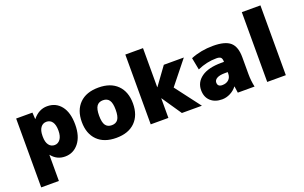

<svg xmlns="http://www.w3.org/2000/svg" viewBox="-105 -1235 3066 1939"><g transform="rotate(-20 1427.5 -265.0)"><path d="M238 -520 242 -450H244Q309 -530 398 -530Q492 -530 547.5 -459.5Q603 -389 603 -260Q603 -134 545.5 -62Q488 10 398 10Q310 10 255 -60H253V220H63V-520ZM423 -260Q423 -322 400.5 -353.5Q378 -385 338 -385Q299 -385 276 -353.5Q253 -322 253 -265V-255Q253 -197 276 -166Q299 -135 338 -135Q375 -135 399 -167.5Q423 -200 423 -260Z M746 -458Q818 -530 949 -530Q1080 -530 1152 -458Q1224 -386 1224 -260Q1224 -134 1152 -62Q1080 10 949 10Q818 10 746 -62Q674 -134 674 -260Q674 -386 746 -458ZM882 -157Q904 -126 949 -126Q994 -126 1016 -157Q1038 -188 1038 -260Q1038 -332 1016 -363Q994 -394 949 -394Q904 -394 882 -363Q860 -332 860 -260Q860 -188 882 -157Z M1512 -210H1510V0H1320V-750H1510V-330H1512L1650 -520H1865L1665 -270L1870 0H1655Z M2201 -340H2231Q2231 -374 2218 -387Q2205 -400 2171 -400Q2066 -400 1966 -355L1941 -485Q2051 -530 2181 -530Q2311 -530 2366 -481.5Q2421 -433 2421 -320V-140Q2421 -68 2436 0H2256Q2250 -34 2246 -70H2244Q2217 -34 2174 -12Q2131 10 2086 10Q2009 10 1962.5 -32.5Q1916 -75 1916 -150Q1916 -236 1989.5 -288Q2063 -340 2201 -340ZM2086 -170Q2086 -125 2136 -125Q2179 -125 2205 -149Q2231 -173 2231 -215V-230H2201Q2144 -230 2115 -213.5Q2086 -197 2086 -170Z M2572 0V-750H2772V0Z"/></g></svg>

Font: M PLUS 1p Black
Style: Regular
Weight: 900
Version: Version 1.061